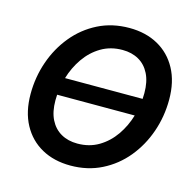

<svg xmlns="http://www.w3.org/2000/svg" viewBox="-108 -848 979 969"><g transform="rotate(15 381.0 -364.0)"><path d="M643.1 -409.2 633.3 -317.9H152.8L162.6 -409.2ZM342.3 10.3Q256.3 10.3 191.9 -25.4Q127.4 -61 91.3 -127.7Q55.2 -194.3 55.2 -287.1Q55.2 -375.5 83.3 -456.3Q111.3 -537.1 163.6 -600.6Q215.8 -664.1 288.8 -700.9Q361.8 -737.8 452.1 -737.8Q537.6 -737.8 601.8 -702.1Q666 -666.5 702.1 -599.9Q738.3 -533.2 738.3 -439.9Q738.3 -351.6 710.2 -270.8Q682.1 -189.9 629.9 -126.5Q577.6 -63 504.6 -26.4Q431.6 10.3 342.3 10.3ZM347.7 -106Q410.2 -106 458.7 -135Q507.3 -164.1 540.8 -212.4Q574.2 -260.7 591.6 -319.8Q608.9 -378.9 608.9 -439.5Q608.9 -499 588.6 -539.6Q568.4 -580.1 532 -600.8Q495.6 -621.6 446.8 -621.6Q384.3 -621.6 335.4 -592.5Q286.6 -563.5 252.9 -514.9Q219.2 -466.3 201.9 -407.5Q184.6 -348.6 184.6 -288.1Q184.6 -229 204.8 -188.5Q225.1 -147.9 261.7 -127Q298.3 -106 347.7 -106Z"/></g></svg>

Font: Inter 20pt SemiBold
Style: Italic
Weight: 600
Italic angle: -9.3988°
Version: Version 4.001;git-66647c0bb